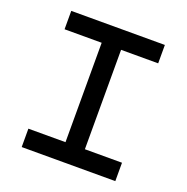

<svg xmlns="http://www.w3.org/2000/svg" viewBox="-140 -930 1030 1060"><g transform="rotate(20 375.0 -400.0)"><path d="M100 0V-108H318V-692H100V-800H650V-692H432V-108H650V0Z"/></g></svg>

Font: Martian Mono SemiExpanded
Style: Regular
Weight: 400
Width: 6
Monospace: yes
Designer: Roman Shamin
Foundry: Evil Martians
Version: Version 1.000